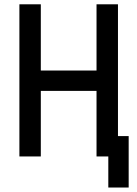

<svg xmlns="http://www.w3.org/2000/svg" viewBox="-20 -713 626 875"><path d="M68.4 0V-693.4H166V-391.6H419.9V-693.4H517.6V-92.8H566.4V141.6H473.6V0H419.9V-298.8H166V0Z"/></svg>

Font: Caskaydia Cove
Style: Regular
Weight: 400
Monospace: yes
Designer: Aaron Bell
Foundry: Saja Typeworks
Version: Version 4.300; ttfautohint (v1.8.3)